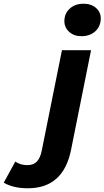

<svg xmlns="http://www.w3.org/2000/svg" viewBox="-200 -807 560 1029"><path d="M-180 172 -118 59Q-91 78 -53 78Q-21 78 -2.5 59Q16 40 24 -1L132 -538H288L181 -5Q140 202 -51 202Q-129 202 -180 172ZM145 -694Q145 -734 173.5 -760.5Q202 -787 248 -787Q289 -787 314.5 -764.5Q340 -742 340 -709Q340 -666 311 -639.5Q282 -613 236 -613Q196 -613 170.5 -636.5Q145 -660 145 -694Z"/></svg>

Font: Montserrat Alternates
Style: Bold Italic
Weight: 700
Italic angle: -11.3°
Designer: Julieta Ulanovsky
Foundry: Julieta Ulanovsky
Version: Version 7.200